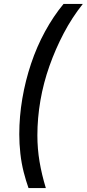

<svg xmlns="http://www.w3.org/2000/svg" viewBox="-20 -762 441 976"><path d="M125 194Q112 158 100.5 113Q89 68 83.5 18.5Q78 -31 78 -79Q78 -170 93.5 -261Q109 -352 138 -438.5Q167 -525 209 -602Q251 -679 303 -742H401Q346 -673 304 -593Q262 -513 231.5 -427Q201 -341 185.5 -251.5Q170 -162 170 -74Q170 -6 181 59.5Q192 125 213 194Z"/></svg>

Font: MOST Montserrat Medium
Style: Italic
Weight: 500
Italic angle: -11.3°
Designer: Julieta Ulanovsky
Foundry: Julieta Ulanovsky
Version: Version 8.000;March 11, 2024;FontCreator 15.0.0.2926 64-bit